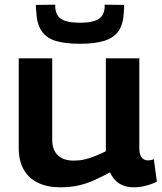

<svg xmlns="http://www.w3.org/2000/svg" viewBox="-20 -790 694 820"><path d="M237 10Q183 10 143 -9Q103 -28 81.5 -65.5Q60 -103 60 -158V-541H203V-193Q203 -150 227 -127Q251 -104 295 -104Q319 -104 341 -109Q363 -114 385 -123Q407 -132 432 -144V-541H575V-158Q575 -138 580 -126.5Q585 -115 593.5 -110Q602 -105 612 -105Q625 -105 637 -110L650 -14Q638 -8 622 -2.5Q606 3 588.5 6.5Q571 10 552 10Q515 10 489.5 -6Q464 -22 450 -54Q415 -35 381.5 -20Q348 -5 313 2.5Q278 10 237 10ZM322 -603Q261 -603 220.5 -614.5Q180 -626 158.5 -656.5Q137 -687 135 -741Q134 -748 133.5 -754.5Q133 -761 133 -769L216 -770Q216 -766 216 -763Q216 -760 216 -757Q218 -735 228 -721Q238 -707 261 -700Q284 -693 322 -693Q359 -693 381.5 -700Q404 -707 414.5 -721Q425 -735 427 -757Q427 -760 427 -763Q427 -766 427 -770L510 -769Q510 -761 510 -754Q510 -747 509 -740Q507 -688 487 -658.5Q467 -629 426.5 -616Q386 -603 322 -603Z"/></svg>

Font: Georama SemiExpanded SemiBold
Style: Regular
Weight: 600
Width: 6
Designer: Jean-Baptiste Levee
Foundry: Production Type
Version: Version 1.001